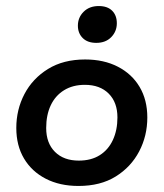

<svg xmlns="http://www.w3.org/2000/svg" viewBox="-20 -606 542 636"><path d="M240 10Q178 10 131.5 -14Q85 -38 59.5 -81Q34 -124 34 -182Q34 -243 61 -294.5Q88 -346 139 -377.5Q190 -409 262 -409Q324 -409 370.5 -385Q417 -361 442.5 -318Q468 -275 468 -217Q468 -156 441 -104.5Q414 -53 363.5 -21.5Q313 10 240 10ZM241 -74Q282 -74 310.5 -92Q339 -110 354 -142.5Q369 -175 369 -217Q369 -267 340 -296Q311 -325 261 -325Q221 -325 192 -307Q163 -289 148 -257Q133 -225 133 -182Q133 -132 162 -103Q191 -74 241 -74ZM299 -464Q270 -464 254 -480Q238 -496 238 -521Q238 -548 257 -567Q276 -586 307 -586Q336 -586 351.5 -570.5Q367 -555 367 -529Q367 -502 348.5 -483Q330 -464 299 -464Z"/></svg>

Font: Rokkitt SemiBold
Style: Italic
Weight: 600
Italic angle: -9°
Designer: Vernon Adams
Foundry: Vernon Adams
Version: Version 3.103